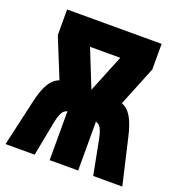

<svg xmlns="http://www.w3.org/2000/svg" viewBox="-129 -817 858 924"><g transform="rotate(20 300.0 -355.0)"><path d="M1 0 55 -237Q69 -299 89 -332.5Q109 -366 140 -377L58 -579V-710H542V-579L460 -376Q490 -365 510 -331.5Q530 -298 544 -237L599 0H450L416 -176Q409 -211 399.5 -228.5Q390 -246 373 -250V0H227V-250Q210 -246 200.5 -228.5Q191 -211 184 -176L150 0ZM223 -579 300 -387 378 -579Z"/></g></svg>

Font: Geist Mono UltraBlack
Style: Regular
Weight: 900
Monospace: yes
Designer: Basement.studio, Andrés Briganti, Mateo Zaragoza
Foundry: Basement.studio, Vercel, Andrés Briganti, Guido Ferreyra, Mateo Zaragoza
Version: Version 1.400; ttfautohint (v1.8.4.7-5d5b)